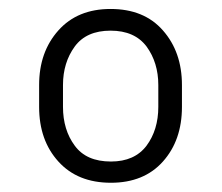

<svg xmlns="http://www.w3.org/2000/svg" viewBox="-20 -741 491 424"><path d="M66.4 -504.9C66.4 -455.6 80.6 -415.5 108.9 -384.3C137.2 -353 175.8 -337.4 225.1 -337.4C273.4 -337.4 312 -353 339.8 -384.3C367.7 -415.5 381.8 -455.6 381.8 -504.9V-553.2C381.8 -602.1 367.7 -642.1 339.8 -673.8C312 -705.6 273.4 -721.2 224.1 -721.2C175.8 -721.2 137.2 -705.6 108.9 -673.8C80.6 -642.1 66.4 -602.1 66.4 -553.2ZM119.1 -553.2C119.1 -586.4 127.9 -614.7 145 -638.2C162.1 -661.6 188.5 -673.3 224.1 -673.3C259.8 -673.3 286.1 -661.6 303.7 -638.2C320.8 -614.7 329.6 -586.4 329.6 -553.2V-504.9C329.6 -471.2 320.8 -442.4 303.7 -419.4C286.1 -396 259.8 -384.3 225.1 -384.3C188.5 -384.3 162.1 -396 145 -419.4C127.9 -442.4 119.1 -471.2 119.1 -504.9Z"/></svg>

Font: Vazirmatn ExtraLight
Style: Regular
Weight: 200
Designer: Saber Rastikerdar
Foundry: Saber Rastikerdar
Version: Version 33.003